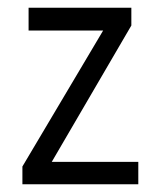

<svg xmlns="http://www.w3.org/2000/svg" viewBox="-20 -477 415 497"><path d="M38 0H338V-58H114L320 -411V-457H54V-398H247L38 -46Z"/></svg>

Font: Inconsolata Condensed
Style: Regular
Weight: 400
Width: 3
Monospace: yes
Designer: Raph Levien, Cyreal, Brenton Simpson
Foundry: Raph Levien, Cyreal, Google
Version: Version 3.100